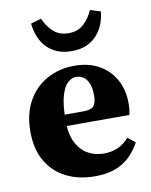

<svg xmlns="http://www.w3.org/2000/svg" viewBox="-85 -800 690 877"><g transform="rotate(-10 260.5 -361.0)"><path d="M284.8 15.1Q209.8 15.1 152 -13.9Q94.2 -42.9 61.5 -98.9Q28.7 -155 28.7 -236.2Q28.7 -318.9 61.5 -377.5Q94.3 -436 151 -467.3Q207.8 -498.6 278.2 -498.6Q345.4 -498.6 393.4 -471Q441.4 -443.4 467.2 -396Q492.9 -348.5 492.9 -287.5Q492.9 -271.2 491.6 -258.8Q490.3 -246.5 487.3 -233.6H96V-286.2H281.8Q319.3 -286.2 331.7 -300.9Q344 -315.5 344 -348.9Q344 -383.9 335.1 -405.4Q326.1 -426.9 311.1 -436.9Q296.1 -447 277.5 -447Q256.3 -447 237.6 -429.6Q218.9 -412.2 207.5 -371Q196 -329.7 196 -256.7Q196 -196.2 215.7 -157.1Q235.3 -117.9 268.6 -99.1Q301.8 -80.3 341.1 -80.3Q379.6 -80.3 408.3 -93.3Q437.1 -106.4 460 -132.6L494.5 -105Q473.1 -66 444 -39.1Q415 -12.2 376.1 1.5Q337.2 15.1 284.8 15.1ZM117.6 -722.3 166 -736.8Q181.7 -700 209.2 -674.7Q236.6 -649.5 279.2 -649.5Q322.9 -649.5 350.5 -675.4Q378.2 -701.4 392.5 -736.8L440.9 -722.3Q439.3 -696.8 429.6 -669.3Q419.8 -641.7 401 -618.6Q382.1 -595.5 352.4 -581Q322.7 -566.5 279.2 -566.5Q236.8 -566.5 206.6 -581Q176.4 -595.5 157.5 -618.6Q138.7 -641.7 129.3 -669.3Q119.9 -696.8 117.6 -722.3Z"/></g></svg>

Font: Source Serif 4 Variable
Style: Regular
Weight: 400
Designer: Frank Grießhammer
Foundry: Adobe
Version: Version 4.005;hotconv 1.1.0;makeotfexe 2.6.0